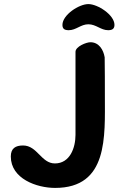

<svg xmlns="http://www.w3.org/2000/svg" viewBox="-20 -914 598 941"><path d="M33 -147C33 -38 160 7 250 7C511 7 494 -245 494 -443C494 -472 494 -605 493 -633C487 -670 465 -707 423 -707C403 -707 350 -686 350 -660V-253C350 -190 323 -113 249 -113C182 -113 163 -201 93 -201C56 -201 33 -187 33 -147ZM286 -792C286 -772 297 -766 317 -766C353 -766 376 -795 413 -795C451 -795 474 -766 510 -766C529 -766 541 -772 541 -792C541 -841 459 -894 413 -894C367 -894 286 -841 286 -792Z"/></svg>

Font: Asimov Print
Style: Regular
Weight: 500
Designer: Google
Version: Version 2.000980: 2014